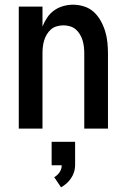

<svg xmlns="http://www.w3.org/2000/svg" viewBox="-20 -548 540 818"><path d="M60 0V-520H161V-435Q169 -455 181 -473Q193 -491 210.5 -503.5Q228 -516 249 -522Q270 -528 291 -528Q315 -528 338.5 -520.5Q362 -513 379.5 -497Q397 -481 409 -459.5Q421 -438 428 -415Q435 -392 437.5 -368Q440 -344 440 -320V0H339V-320Q339 -334 337.5 -348Q336 -362 332 -375.5Q328 -389 320.5 -401.5Q313 -414 302.5 -423Q292 -432 278 -436Q264 -440 250 -440Q236 -440 222 -436Q208 -432 197.5 -423Q187 -414 179.5 -401.5Q172 -389 168 -375.5Q164 -362 162.5 -348Q161 -334 161 -320V0ZM240 250 211 207Q225 199 234 185.5Q243 172 243 156H200V56H300V156Q300 171 295.5 185Q291 199 283 211Q275 223 264 233Q253 243 240 250Z"/></svg>

Font: Iosevka SS04 Semibold
Style: Regular
Weight: 600
Monospace: yes
Designer: Belleve Invis
Foundry: Belleve Invis
Version: Version 19.0.0; ttfautohint (v1.8.4)